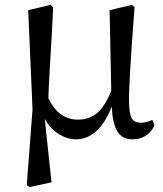

<svg xmlns="http://www.w3.org/2000/svg" viewBox="-20 -553 665 781"><path d="M599.6 -65.4 608.4 -42Q580.1 13.7 518.6 13.7Q476.6 13.7 457 -19Q437.5 -51.8 434.6 -119.1Q381.8 13.7 288.1 13.7Q252.9 13.7 218.3 -8.3Q183.6 -30.3 162.1 -69.3L189.5 188.5L100.6 208L88.9 200.2L112.3 -108.4L94.7 -511.7L185.5 -533.2L196.3 -523.4Q192.4 -438.5 185.1 -318.8Q177.7 -199.2 176.8 -153.3Q218.8 -66.4 296.9 -66.4Q341.8 -66.4 373 -91.3Q404.3 -116.2 432.6 -182.6L425.8 -511.7L516.6 -533.2L527.3 -523.4Q502.9 -203.1 504.9 -138.7Q505.9 -88.9 516.1 -71.3Q526.4 -53.7 553.7 -53.7Q576.2 -53.7 599.6 -65.4Z"/></svg>

Font: GenYoMin TW TTF Medium
Style: Regular
Weight: 500
Version: Version 1.300